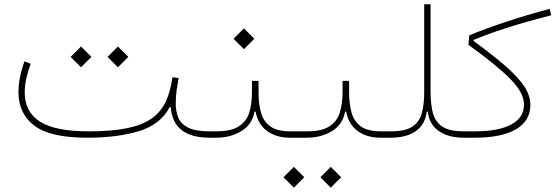

<svg xmlns="http://www.w3.org/2000/svg" viewBox="-20 -634 2558 884"><path d="M802.2 -274.9Q796.9 -244.6 793 -217Q789.1 -189.5 789.1 -157.2Q789.1 -121.6 800.8 -92.5Q812.5 -63.5 846.2 -46.4Q879.9 -29.3 945.8 -29.3H946.3V0H945.8Q776.4 0 766.1 -140.6H761.2Q719.7 -61 620.8 -30.5Q522 0 381.8 0Q211.4 0 138.2 -55.4Q64.9 -110.8 64.9 -210.4Q64.9 -242.7 72.3 -279.1Q79.6 -315.4 92.8 -351.6L121.1 -340.3Q107.9 -304.7 100.8 -271.5Q93.8 -238.3 93.8 -208Q93.8 -119.6 163.3 -74.5Q232.9 -29.3 388.7 -29.3Q495.1 -29.3 565.7 -43.9Q636.2 -58.6 678.7 -88.9Q721.2 -119.1 743.2 -166.3Q765.1 -213.4 773.9 -278.3ZM305.2 -372.1 353 -419.9 400.9 -372.1 353 -324.2ZM475.1 -372.1 522.9 -419.9 570.8 -372.1 522.9 -324.2Z M1170.4 -209Q1170.4 -155.3 1181.9 -114.7Q1193.4 -74.2 1224.9 -51.8Q1256.3 -29.3 1316.4 -29.3H1363.3V0H1314.5Q1252.4 0 1210.2 -30.5Q1168 -61 1156.7 -120.1H1151.9Q1141.1 -60.5 1091.1 -30.3Q1041 0 975.6 0H946.3Q936.5 0 936.5 -14.6Q936.5 -29.3 946.3 -29.3H975.6Q1043.9 -29.3 1079.3 -52Q1114.7 -74.7 1127.4 -115.2Q1140.1 -155.8 1140.1 -209V-261.7H1170.4ZM1055.2 -455.6 1103 -503.4 1150.9 -455.6 1103 -407.7Z M1587.4 -209Q1587.4 -155.3 1598.9 -114.7Q1610.4 -74.2 1641.8 -51.8Q1673.3 -29.3 1733.4 -29.3H1780.3V0H1731.4Q1669.4 0 1627.2 -30.5Q1585 -61 1573.7 -120.1H1568.8Q1558.1 -60.5 1508.1 -30.3Q1458 0 1392.6 0H1363.3Q1353.5 0 1353.5 -14.6Q1353.5 -29.3 1363.3 -29.3H1392.6Q1460.9 -29.3 1496.3 -52Q1531.7 -74.7 1544.4 -115.2Q1557.1 -155.8 1557.1 -209V-261.7H1587.4ZM1285.2 182.1 1333 134.3 1380.9 182.1 1333 230ZM1455.1 182.1 1502.9 134.3 1550.8 182.1 1502.9 230Z M1944.8 -120.1Q1937.5 -60.5 1894.3 -30.3Q1851.1 0 1780.3 0Q1774.9 0 1772.7 -4.6Q1770.5 -9.3 1770.5 -14.6Q1770.5 -20 1772.7 -24.7Q1774.9 -29.3 1780.3 -29.3Q1847.2 -29.3 1879.6 -51.8Q1912.1 -74.2 1922.6 -114.5Q1933.1 -154.8 1933.1 -208V-614.3H1962.4V-210.9Q1962.4 -157.2 1972.4 -116.2Q1982.4 -75.2 2014.9 -52.2Q2047.4 -29.3 2114.3 -29.3H2114.7V0H2114.3Q2044.9 0 2000.7 -30.5Q1956.5 -61 1949.7 -120.1Z M2510.7 -593.3 2517.6 -563.5Q2399.9 -533.7 2311.5 -505.1Q2223.1 -476.6 2161.1 -450.2L2160.6 -445.3Q2252.9 -377.9 2310.5 -327.1Q2368.2 -276.4 2395 -234.4Q2421.9 -192.4 2421.9 -150.9Q2421.9 -77.6 2355.7 -38.8Q2289.6 0 2165.5 0H2114.7Q2105 0 2105 -14.6Q2105 -29.3 2114.7 -29.3H2165.5Q2275.9 -29.3 2334.2 -61Q2392.6 -92.8 2392.6 -152.3Q2392.6 -206.5 2330.3 -269.8Q2268.1 -333 2136.7 -427.7L2140.6 -471.2Q2211.9 -501 2308.3 -533Q2404.8 -564.9 2510.7 -593.3Z"/></svg>

Font: Estedad-FD Thin
Style: Regular
Weight: 100
Designer: Amin Abedi
Version: Version 7.3